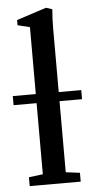

<svg xmlns="http://www.w3.org/2000/svg" viewBox="-63 -759 389 791"><g transform="rotate(-5 131.5 -363.0)"><path d="M27.3 0V-36.6L85.4 -43.9V-337.9H-9.8V-375.5H85.4V-652.3L35.2 -664.6V-686L158.2 -726.1L183.6 -717.8Q180.2 -678.7 180.2 -640.6V-375.5H273.4V-337.9H180.2V-43.9L238.3 -36.6V0Z"/></g></svg>

Font: Elstob 8pt Medium
Style: Regular
Weight: 500
Designer: Peter S. Baker
Version: Version 1.015